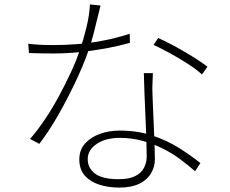

<svg xmlns="http://www.w3.org/2000/svg" viewBox="-20 -809 1040 869"><path d="M108 -611Q132 -608 159 -606.5Q186 -605 222 -605Q271 -605 325.5 -609Q380 -613 440.5 -624Q501 -635 567 -656L568 -615Q514 -600 456.5 -589.5Q399 -579 339.5 -573Q280 -567 221 -567Q196 -567 166 -567.5Q136 -568 111 -569ZM435 -784Q429 -762 421 -727Q413 -692 403 -654.5Q393 -617 383 -587Q358 -515 320.5 -436Q283 -357 241 -284Q199 -211 158 -158L116 -180Q149 -218 182.5 -267.5Q216 -317 246 -372.5Q276 -428 301.5 -483Q327 -538 342 -585Q357 -627 371 -684Q385 -741 387 -789ZM672 -478Q671 -448 670 -428.5Q669 -409 670 -387Q671 -360 672.5 -321.5Q674 -283 676 -240Q678 -197 679.5 -157Q681 -117 681 -88Q681 -54 663.5 -24.5Q646 5 610.5 22.5Q575 40 520 40Q471 40 430 27Q389 14 364 -14Q339 -42 339 -87Q339 -131 365.5 -160Q392 -189 433.5 -203.5Q475 -218 521 -218Q603 -218 670 -195.5Q737 -173 791.5 -138.5Q846 -104 887 -71L863 -34Q832 -61 796 -88Q760 -115 717 -136.5Q674 -158 625 -171.5Q576 -185 522 -185Q458 -185 417.5 -157.5Q377 -130 377 -89Q377 -48 410.5 -23Q444 2 517 2Q564 2 592 -12Q620 -26 632 -50Q644 -74 644 -100Q644 -134 642.5 -180.5Q641 -227 638.5 -279Q636 -331 634 -383Q632 -435 631 -478ZM894 -472Q869 -495 829.5 -520.5Q790 -546 748.5 -568.5Q707 -591 675 -606L696 -637Q723 -625 754.5 -608.5Q786 -592 817.5 -573.5Q849 -555 875.5 -537.5Q902 -520 919 -507Z"/></svg>

Font: Noto Sans TC ExtraLight
Style: Regular
Weight: 250
Designer: Ryoko NISHIZUKA  (kana, bopomofo & ideographs); Paul D. Hunt (Latin, Greek & Cyrillic); Sandoll Communications , Soo-you
Foundry: Adobe
Version: Version 2.004-H2;hotconv 1.0.118;makeotfexe 2.5.65603